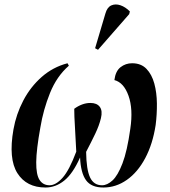

<svg xmlns="http://www.w3.org/2000/svg" viewBox="-20 -826 758 856"><path d="M183 10Q98 10 57.5 -54Q17 -118 40 -249Q52 -317 84 -378Q116 -439 166 -483Q216 -527 281 -544L287 -533Q233 -486 203 -411.5Q173 -337 160 -258Q142 -159 141.5 -103Q141 -47 156.5 -23.5Q172 0 201 0Q229 0 259 -33.5Q289 -67 320 -150Q317 -217 314 -262.5Q311 -308 311 -341Q327 -353 345.5 -360Q364 -367 383 -367Q412 -367 425 -349.5Q438 -332 430 -299Q422 -266 404.5 -229.5Q387 -193 364 -149Q365 -70 381.5 -35Q398 0 435 0Q458 0 481.5 -21.5Q505 -43 526 -97.5Q547 -152 561 -252Q574 -340 553 -399Q532 -458 490 -469Q495 -509 517.5 -526.5Q540 -544 569 -544Q609 -544 633 -519Q657 -494 668 -453.5Q679 -413 679.5 -364.5Q680 -316 674 -269Q661 -184 627.5 -121Q594 -58 545.5 -24Q497 10 441 10Q387 10 363.5 -22.5Q340 -55 337 -124Q305 -52 266.5 -21Q228 10 183 10ZM417 -604 404 -611 450 -766Q458 -794 476.5 -802Q495 -810 517 -802.5Q539 -795 559 -775L556 -763Z"/></svg>

Font: Noto Serif Display Condensed SemiBold
Style: Italic
Weight: 600
Width: 3
Italic angle: -12°
Designer: Monotype Design Team
Foundry: Monotype Imaging Inc.
Version: Version 2.009